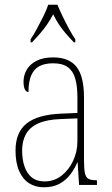

<svg xmlns="http://www.w3.org/2000/svg" viewBox="-20 -786 475 816"><path d="M166 10Q131 10 104 -7Q77 -24 61.5 -59Q46 -94 46 -146Q46 -224 93.5 -261.5Q141 -299 240 -303L309 -306V-371Q309 -421 299.5 -453Q290 -485 267.5 -501Q245 -517 206 -517Q169 -517 146 -504Q123 -491 112 -464Q101 -437 101 -395Q91 -395 85.5 -406.5Q80 -418 80 -439Q80 -466 93.5 -489.5Q107 -513 135 -527.5Q163 -542 206 -542Q274 -542 305.5 -501.5Q337 -461 337 -372V-105Q337 -68 341 -50Q345 -32 356 -26Q367 -20 388 -20H392V0H316L310 -95H308Q297 -68 278.5 -44Q260 -20 233 -5Q206 10 166 10ZM169 -15Q210 -15 241 -39Q272 -63 290.5 -102Q309 -141 309 -185V-283L239 -280Q179 -278 142.5 -261.5Q106 -245 90 -215.5Q74 -186 74 -146Q74 -109 84 -79Q94 -49 115 -32Q136 -15 169 -15ZM110 -619Q123 -638 137 -664Q151 -690 164.5 -717Q178 -744 185 -766H224Q233 -744 246 -717Q259 -690 273 -664Q287 -638 300 -619V-606H294Q274 -627 258.5 -645Q243 -663 230.5 -682Q218 -701 206 -725Q193 -701 180 -682Q167 -663 151.5 -645Q136 -627 116 -606H110Z"/></svg>

Font: Noto Serif Khmer Condensed Thin
Style: Regular
Weight: 250
Width: 3
Designer: Danh Hong and the Monotype Design Team
Foundry: Monotype Imaging Inc.
Version: Version 2.004